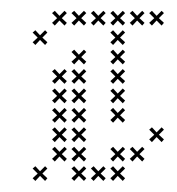

<svg xmlns="http://www.w3.org/2000/svg" viewBox="-20 -337 326 353"><path d="M67.1 -9.3 57.9 -17.9 67.1 -27.1 62.9 -31.4 53.6 -22.1 45 -31.4 40 -27.1 49.3 -17.9 40 -9.3 45 -4.3 53.6 -13.6 62.9 -4.3ZM138.6 -9.3 129.3 -17.9 138.6 -27.1 134.3 -31.4 125 -22.1 116.4 -31.4 111.4 -27.1 120.7 -17.9 111.4 -9.3 116.4 -4.3 125 -13.6 134.3 -4.3ZM174.3 -9.3 165 -17.9 174.3 -27.1 170 -31.4 160.7 -22.1 152.1 -31.4 147.1 -27.1 156.4 -17.9 147.1 -9.3 152.1 -4.3 160.7 -13.6 170 -4.3ZM210 -9.3 200.7 -17.9 210 -27.1 205.7 -31.4 196.4 -22.1 187.9 -31.4 182.9 -27.1 192.1 -17.9 182.9 -9.3 187.9 -4.3 196.4 -13.6 205.7 -4.3ZM210 -45 200.7 -53.6 210 -62.9 205.7 -67.1 196.4 -57.9 187.9 -67.1 182.9 -62.9 192.1 -53.6 182.9 -45 187.9 -40 196.4 -49.3 205.7 -40ZM245.7 -45 236.4 -53.6 245.7 -62.9 241.4 -67.1 232.1 -57.9 223.6 -67.1 218.6 -62.9 227.9 -53.6 218.6 -45 223.6 -40 232.1 -49.3 241.4 -40ZM281.4 -80.7 272.1 -89.3 281.4 -98.6 277.1 -102.9 267.9 -93.6 259.3 -102.9 254.3 -98.6 263.6 -89.3 254.3 -80.7 259.3 -75.7 267.9 -85 277.1 -75.7ZM102.9 -45 93.6 -53.6 102.9 -62.9 98.6 -67.1 89.3 -57.9 80.7 -67.1 75.7 -62.9 85 -53.6 75.7 -45 80.7 -40 89.3 -49.3 98.6 -40ZM138.6 -45 129.3 -53.6 138.6 -62.9 134.3 -67.1 125 -57.9 116.4 -67.1 111.4 -62.9 120.7 -53.6 111.4 -45 116.4 -40 125 -49.3 134.3 -40ZM102.9 -80.7 93.6 -89.3 102.9 -98.6 98.6 -102.9 89.3 -93.6 80.7 -102.9 75.7 -98.6 85 -89.3 75.7 -80.7 80.7 -75.7 89.3 -85 98.6 -75.7ZM102.9 -116.4 93.6 -125 102.9 -134.3 98.6 -138.6 89.3 -129.3 80.7 -138.6 75.7 -134.3 85 -125 75.7 -116.4 80.7 -111.4 89.3 -120.7 98.6 -111.4ZM102.9 -152.1 93.6 -160.7 102.9 -170 98.6 -174.3 89.3 -165 80.7 -174.3 75.7 -170 85 -160.7 75.7 -152.1 80.7 -147.1 89.3 -156.4 98.6 -147.1ZM102.9 -187.9 93.6 -196.4 102.9 -205.7 98.6 -210 89.3 -200.7 80.7 -210 75.7 -205.7 85 -196.4 75.7 -187.9 80.7 -182.9 89.3 -192.1 98.6 -182.9ZM138.6 -223.6 129.3 -232.1 138.6 -241.4 134.3 -245.7 125 -236.4 116.4 -245.7 111.4 -241.4 120.7 -232.1 111.4 -223.6 116.4 -218.6 125 -227.9 134.3 -218.6ZM138.6 -187.9 129.3 -196.4 138.6 -205.7 134.3 -210 125 -200.7 116.4 -210 111.4 -205.7 120.7 -196.4 111.4 -187.9 116.4 -182.9 125 -192.1 134.3 -182.9ZM138.6 -152.1 129.3 -160.7 138.6 -170 134.3 -174.3 125 -165 116.4 -174.3 111.4 -170 120.7 -160.7 111.4 -152.1 116.4 -147.1 125 -156.4 134.3 -147.1ZM138.6 -116.4 129.3 -125 138.6 -134.3 134.3 -138.6 125 -129.3 116.4 -138.6 111.4 -134.3 120.7 -125 111.4 -116.4 116.4 -111.4 125 -120.7 134.3 -111.4ZM138.6 -80.7 129.3 -89.3 138.6 -98.6 134.3 -102.9 125 -93.6 116.4 -102.9 111.4 -98.6 120.7 -89.3 111.4 -80.7 116.4 -75.7 125 -85 134.3 -75.7ZM67.1 -259.3 57.9 -267.9 67.1 -277.1 62.9 -281.4 53.6 -272.1 45 -281.4 40 -277.1 49.3 -267.9 40 -259.3 45 -254.3 53.6 -263.6 62.9 -254.3ZM102.9 -295 93.6 -303.6 102.9 -312.9 98.6 -317.1 89.3 -307.9 80.7 -317.1 75.7 -312.9 85 -303.6 75.7 -295 80.7 -290 89.3 -299.3 98.6 -290ZM138.6 -295 129.3 -303.6 138.6 -312.9 134.3 -317.1 125 -307.9 116.4 -317.1 111.4 -312.9 120.7 -303.6 111.4 -295 116.4 -290 125 -299.3 134.3 -290ZM174.3 -295 165 -303.6 174.3 -312.9 170 -317.1 160.7 -307.9 152.1 -317.1 147.1 -312.9 156.4 -303.6 147.1 -295 152.1 -290 160.7 -299.3 170 -290ZM210 -295 200.7 -303.6 210 -312.9 205.7 -317.1 196.4 -307.9 187.9 -317.1 182.9 -312.9 192.1 -303.6 182.9 -295 187.9 -290 196.4 -299.3 205.7 -290ZM245.7 -295 236.4 -303.6 245.7 -312.9 241.4 -317.1 232.1 -307.9 223.6 -317.1 218.6 -312.9 227.9 -303.6 218.6 -295 223.6 -290 232.1 -299.3 241.4 -290ZM281.4 -295 272.1 -303.6 281.4 -312.9 277.1 -317.1 267.9 -307.9 259.3 -317.1 254.3 -312.9 263.6 -303.6 254.3 -295 259.3 -290 267.9 -299.3 277.1 -290ZM210 -259.3 200.7 -267.9 210 -277.1 205.7 -281.4 196.4 -272.1 187.9 -281.4 182.9 -277.1 192.1 -267.9 182.9 -259.3 187.9 -254.3 196.4 -263.6 205.7 -254.3ZM210 -223.6 200.7 -232.1 210 -241.4 205.7 -245.7 196.4 -236.4 187.9 -245.7 182.9 -241.4 192.1 -232.1 182.9 -223.6 187.9 -218.6 196.4 -227.9 205.7 -218.6ZM210 -187.9 200.7 -196.4 210 -205.7 205.7 -210 196.4 -200.7 187.9 -210 182.9 -205.7 192.1 -196.4 182.9 -187.9 187.9 -182.9 196.4 -192.1 205.7 -182.9ZM210 -152.1 200.7 -160.7 210 -170 205.7 -174.3 196.4 -165 187.9 -174.3 182.9 -170 192.1 -160.7 182.9 -152.1 187.9 -147.1 196.4 -156.4 205.7 -147.1ZM210 -116.4 200.7 -125 210 -134.3 205.7 -138.6 196.4 -129.3 187.9 -138.6 182.9 -134.3 192.1 -125 182.9 -116.4 187.9 -111.4 196.4 -120.7 205.7 -111.4Z"/></svg>

Font: Gossip Low Cross Small
Style: Regular
Weight: 200
Width: 3
Designer: Deborah Khodanovich
Version: Version 1.001;Glyphs 3.3.1 (3343)